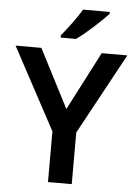

<svg xmlns="http://www.w3.org/2000/svg" viewBox="-61 -1035 725 1030"><g transform="rotate(5 301.0 -520.0)"><path d="M488 -979V-989H344C318 -944 268 -878 237 -841V-829H320C370 -864 455 -942 488 -979ZM301 -450 139 -765H0L237 -324V-51H365V-329L602 -765H464Z"/></g></svg>

Font: Noto Sans Tamil UI SemiBold
Style: Regular
Weight: 600
Designer: Jelle Bosma - Monotype Design Team
Foundry: Monotype Imaging Inc.
Version: Version 2.004